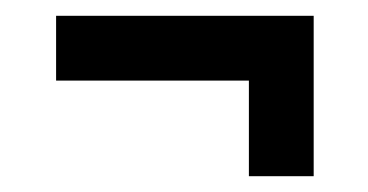

<svg xmlns="http://www.w3.org/2000/svg" viewBox="-20 -306 466 243"><path d="M295 -83V-204H51V-286H377V-83Z"/></svg>

Font: Saira Ultra Condensed SemiBold
Style: Regular
Weight: 600
Width: 1
Designer: Hector Gatti with collaboration of the Omnibus-Type team
Foundry: Omnibus-Type
Version: Version 1.001; ttfautohint (v1.8)